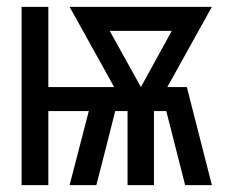

<svg xmlns="http://www.w3.org/2000/svg" viewBox="-20 -540 665 560"><path d="M43 0V-520H121V-286H313L183 -520H598L468 -286H525L598 0H520L465 -216H429V0H352V-216H316L289 -109L261 0H183L239 -216H121V0ZM391 -286 481 -450H300Z"/></svg>

Font: Zed Sans
Style: Regular
Weight: 400
Designer: Belleve Invis
Foundry: Belleve Invis
Version: Version 1.0.0; ttfautohint (v1.8.4)